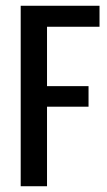

<svg xmlns="http://www.w3.org/2000/svg" viewBox="-20 -646 372 666"><path d="M325.2 -553.2H143.1V-347.2H287.1V-275.9H143.1V0H51.8V-626H325.2Z"/></svg>

Font: Teko
Style: Regular
Weight: 400
Designer: Manushi Parikh, Jonny Pinhorn
Foundry: Indian Type Foundry
Version: Version 2.000;PS 1.0;hotconv 1.0.79;makeotf.lib2.5.61930